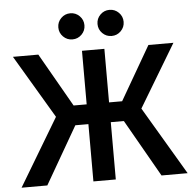

<svg xmlns="http://www.w3.org/2000/svg" viewBox="-59 -965 1039 1025"><g transform="rotate(-5 460.0 -452.5)"><path d="M231 -361 30 -700H166L330 -413H400V-700H520V-413H590L756 -700H890L689 -365L905 0H765L590 -307H520V0H400V-307H330L153 0H15ZM355 -765Q326 -765 305.5 -785.5Q285 -806 285 -835Q285 -864 305.5 -884.5Q326 -905 355 -905Q384 -905 404.5 -884.5Q425 -864 425 -835Q425 -806 404.5 -785.5Q384 -765 355 -765ZM565 -765Q536 -765 515.5 -785.5Q495 -806 495 -835Q495 -864 515.5 -884.5Q536 -905 565 -905Q594 -905 614.5 -884.5Q635 -864 635 -835Q635 -806 614.5 -785.5Q594 -765 565 -765Z"/></g></svg>

Font: PT Root UI Bold
Style: Regular
Weight: 700
Designer: Vitaly Kuzmin
Foundry: ParaType Ltd.
Version: Version 2.000G